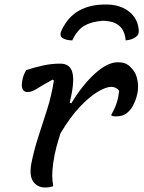

<svg xmlns="http://www.w3.org/2000/svg" viewBox="-20 -824 640 851"><path d="M435 -732Q385 -728 354 -710Q323 -692 300 -645Q272 -645 255 -657Q242 -669 254 -692Q282 -750 330.5 -777Q379 -804 445 -804H452Q512 -804 551.5 -773Q591 -742 595 -691Q597 -670 582 -660Q564 -647 537 -645Q534 -686 510 -708.5Q486 -731 435 -732ZM96 -513Q134 -526 172 -534Q210 -542 247 -542Q292 -542 301.5 -500Q311 -458 289 -369L296 -366Q345 -447 400.5 -497.5Q456 -548 502 -548Q522 -548 535.5 -542.5Q549 -537 559 -526Q578 -508 585 -485Q592 -462 592 -441.5Q592 -421 589 -411L585 -394Q581 -379 571 -358.5Q561 -338 542.5 -323Q524 -308 493 -308Q485 -308 474 -311V-317Q489 -343 497 -367.5Q505 -392 508 -422Q495 -439 473 -439Q450 -439 413.5 -417.5Q377 -396 334 -350.5Q291 -305 248 -233Q238 -202 229.5 -170Q221 -138 216 -102Q211 -67 211.5 -44Q212 -21 216 1Q201 7 181 7Q145 7 127 -19.5Q109 -46 119 -100Q131 -160 150 -218Q169 -276 188.5 -337.5Q208 -399 219 -467L213 -471Q167 -446 144 -431Q121 -416 102 -416Q86 -416 79.5 -430.5Q73 -445 81 -477Q85 -494 96 -513Z"/></svg>

Font: Recursive Mn Csl St
Style: Italic
Weight: 400
Italic angle: -15°
Monospace: yes
Version: Version 1.079;hotconv 1.0.112;makeotfexe 2.5.65598; ttfautoh